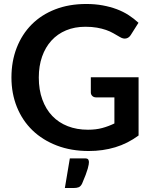

<svg xmlns="http://www.w3.org/2000/svg" viewBox="-20 -751 766 965"><path d="M676.5 -362.5V-70Q621.5 -29.5 559.2 -10.8Q497 8 426 8Q337.5 8 265.8 -19.5Q194 -47 143.2 -96Q92.5 -145 65 -213Q37.5 -281 37.5 -361.5Q37.5 -443 64 -511Q90.5 -579 139.2 -628Q188 -677 257.5 -704Q327 -731 413.5 -731Q457.5 -731 495.8 -724Q534 -717 566.8 -704.8Q599.5 -692.5 626.5 -675Q653.5 -657.5 676 -636.5L637.5 -575.5Q628.5 -561 614 -557.8Q599.5 -554.5 582.5 -565Q566 -574.5 549.5 -584Q533 -593.5 512.8 -600.5Q492.5 -607.5 467.2 -612Q442 -616.5 409 -616.5Q355.5 -616.5 312.2 -598.5Q269 -580.5 238.5 -547Q208 -513.5 191.5 -466.5Q175 -419.5 175 -361.5Q175 -299.5 192.8 -250.8Q210.5 -202 242.8 -168.2Q275 -134.5 320.5 -116.8Q366 -99 422 -99Q462 -99 493.5 -107.5Q525 -116 555 -130.5V-261.5H464Q451 -261.5 443.8 -268.8Q436.5 -276 436.5 -286.5V-362.5ZM406.5 45Q420.5 45 423.8 51.2Q427 57.5 427 63.5Q427 68 425.8 76Q424.5 84 421 96.8Q417.5 109.5 410.5 128Q403.5 146.5 392.5 172Q385.5 186 375.5 190Q365.5 194 349.5 194H306L331 45Z"/></svg>

Font: Lato 2
Style: Bold
Weight: 700
Designer: Lukasz Dziedzic with Adam Twardoch and Botio Nikoltchev
Foundry: tyPoland Lukasz Dziedzic
Version: Version 2.015; 2015-08-06; http://www.latofonts.com/